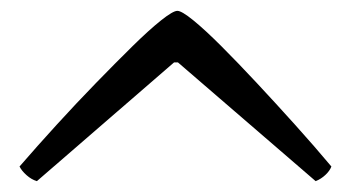

<svg xmlns="http://www.w3.org/2000/svg" viewBox="-20 -718 646 354"><path d="M48 -384Q38 -387 29 -395Q20 -403 16 -411Q48 -448 84.5 -488Q121 -528 157 -565Q193 -602 224 -632.5Q255 -663 277 -680.5Q299 -698 307 -698Q315 -698 336.5 -680.5Q358 -663 388 -633Q418 -603 453 -565.5Q488 -528 524 -488Q560 -448 591 -411Q588 -403 580 -395.5Q572 -388 562 -384L308 -603H301Z"/></svg>

Font: Texturina 12pt Light
Style: Regular
Weight: 300
Designer: Guillermo Torres Carreño
Foundry: Omnibus-Type
Version: Version 1.002